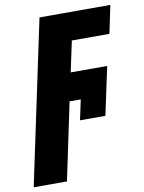

<svg xmlns="http://www.w3.org/2000/svg" viewBox="-151 -615 687 916"><g transform="rotate(-10 192.5 -156.5)"><path d="M-63 240.2 105 -553.2H448.2L419.9 -418H237.8L206.1 -269H382.8L333 -36.1H210L231 -133.8H176.8L98.1 240.2Z"/></g></svg>

Font: Open Sans Condensed ExtraBold
Style: Italic
Weight: 800
Width: 3
Italic angle: -12°
Designer: Monotype Design Team
Foundry: Monotype Imaging Inc.
Version: Version 3.003; ttfautohint (v1.8.4)